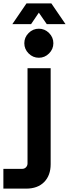

<svg xmlns="http://www.w3.org/2000/svg" viewBox="-97 -914 408 1137"><path d="M-77 203V86H34Q48 86 57 76.5Q66 67 66 54V-510H203V58Q203 125 164.5 164Q126 203 58 203ZM133 -572Q98 -572 72.5 -597.5Q47 -623 47 -658Q47 -693 72.5 -718.5Q98 -744 133 -744Q168 -744 193.5 -718.5Q219 -693 219 -658Q219 -623 193.5 -597.5Q168 -572 133 -572ZM-24 -771 60 -894H207L291 -771H180L133 -839L87 -771Z"/></svg>

Font: MuseoModerno SemiBold
Style: Regular
Weight: 600
Designer: Pablo Cosgaya, Héctor Gatti, Marcela Romero, and the Authors of The MuseoModerno Project.
Foundry: Omnibus-Type Team
Version: Version 1.001